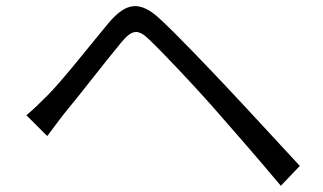

<svg xmlns="http://www.w3.org/2000/svg" viewBox="-20 -649 1040 618"><path d="M65 -278 132 -211C147 -230 168 -260 188 -285C234 -340 320 -452 370 -512C405 -554 424 -558 463 -519C507 -477 600 -378 658 -313C723 -239 812 -137 884 -51L945 -115C868 -198 769 -306 701 -378C643 -439 556 -531 496 -587C429 -650 385 -639 332 -578C271 -505 182 -391 134 -343C108 -317 91 -300 65 -278Z"/></svg>

Font: Noto Sans KR DemiLight
Style: Regular
Weight: 350
Designer: Ryoko NISHIZUKA 西塚涼子 (kana, bopomofo & ideographs); Paul D. Hunt (Latin, Greek & Cyrillic); Sandoll Communications 산돌커뮤니
Foundry: Adobe
Version: Version 2.004;hotconv 1.0.118;makeotfexe 2.5.65603